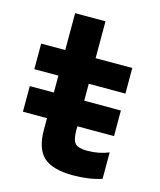

<svg xmlns="http://www.w3.org/2000/svg" viewBox="-107 -767 713 855"><g transform="rotate(15 250.0 -340.0)"><path d="M22 -206V-324H442V-206ZM311 10Q216.1 10 174.5 -27.4Q133 -64.8 133 -153V-402H22V-520H133V-690H273V-520H442V-402H273V-187.3Q273 -143 287.5 -127.5Q302 -112 343 -112Q370 -112 395.5 -117Q421 -122 442 -131V-9Q410.4 1.1 378.2 5.5Q346 10 311 10Z"/></g></svg>

Font: M PLUS 1 Code
Style: Regular
Weight: 400
Designer: Coji Morishita
Foundry: UNDERFOREST DESIGN
Version: Version 1.005